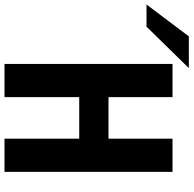

<svg xmlns="http://www.w3.org/2000/svg" viewBox="-214 -816 840 833"><g transform="rotate(90 205.5 -400.0)"><path d="M-52.7 -799.8H85L-94.7 -616.2H-190.9ZM66.9 -729H210.9V-451.2H391.1V-729H535.2V0H391.1V-324.2H210.9V0H66.9Z"/></g></svg>

Font: Hack
Style: Bold
Weight: 700
Monospace: yes
Designer: Christopher Simpkins
Foundry: Christopher Simpkins
Version: Version 2.017